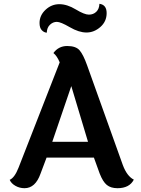

<svg xmlns="http://www.w3.org/2000/svg" viewBox="-20 -980 743 1010"><path d="M188 -859Q188 -899 219.5 -928.5Q251 -958 292 -958Q333 -958 378.5 -930.5Q424 -903 447.5 -903Q471 -903 486.5 -918Q502 -933 503 -960Q541 -955 541 -911Q541 -867 508 -838Q475 -809 435 -809Q395 -809 347 -837Q299 -865 279 -865Q259 -865 243 -850Q227 -835 226 -808Q211 -809 199.5 -821.5Q188 -834 188 -859ZM255 -234H443L355 -527ZM598 10Q563 10 542 -7Q521 -24 504 -68L474 -151H225L193 -66Q166 10 109 10Q83 10 61 -2.5Q39 -15 31 -34Q57 -45 78 -99L294 -652Q280 -686 261 -701Q288 -738 333.5 -738Q379 -738 398.5 -715.5Q418 -693 438 -637L626 -112Q648 -53 684 -35Q661 10 598 10Z"/></svg>

Font: Laila SemiBold
Style: Regular
Weight: 600
Designer: Hitesh Malaviya
Foundry: Indian Type Foundry
Version: Version 1.302;PS 1.0;hotconv 1.0.78;makeotf.lib2.5.61930; tt